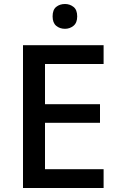

<svg xmlns="http://www.w3.org/2000/svg" viewBox="-20 -940 597 960"><path d="M498 0H95V-714H498V-620H205V-419H480V-326H205V-94H498ZM305 -920Q329 -920 347.5 -905.5Q366 -891 366 -858Q366 -826 347.5 -811Q329 -796 305 -796Q279 -796 261 -811Q243 -826 243 -858Q243 -891 261 -905.5Q279 -920 305 -920Z"/></svg>

Font: Noto Sans Adlam Unjoined Medium
Style: Regular
Weight: 500
Version: Version 3.001